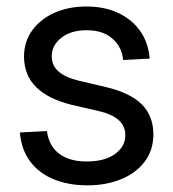

<svg xmlns="http://www.w3.org/2000/svg" viewBox="-20 -553 526 585"><path d="M246.1 11.7Q190.4 11.7 145.8 -5.9Q101.1 -23.4 73.2 -59.3Q45.4 -95.2 40.5 -149.4L123 -153.8Q128.9 -108.4 160.2 -84.7Q191.4 -61 244.1 -61Q298.8 -61 330.3 -83.7Q361.8 -106.4 361.8 -140.6Q361.8 -169.9 340.8 -187.7Q319.8 -205.6 283.7 -213.9L199.2 -233.4Q127 -251 90.1 -287.6Q53.2 -324.2 53.2 -380.9Q53.2 -425.3 77.6 -459.7Q102.1 -494.1 145 -513.7Q188 -533.2 243.7 -533.2Q297.9 -533.2 339.8 -513.7Q381.8 -494.1 407 -458.7Q432.1 -423.3 436 -374.5L355 -370.1Q352.1 -408.7 323.2 -434.8Q294.4 -460.9 243.7 -460.9Q196.3 -460.9 167 -438Q137.7 -415 137.7 -381.8Q137.7 -352.5 159.2 -334.5Q180.7 -316.4 220.2 -307.1L303.2 -287.6Q377.4 -270 412.4 -234.6Q447.3 -199.2 447.3 -143.6Q447.3 -95.7 421.1 -60.8Q395 -25.9 349.4 -7.1Q303.7 11.7 246.1 11.7Z"/></svg>

Font: Inter 28pt
Style: Regular
Weight: 400
Designer: Rasmus Andersson
Foundry: rsms
Version: Version 4.001;git-66647c0bb